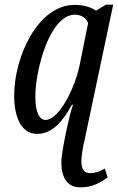

<svg xmlns="http://www.w3.org/2000/svg" viewBox="-20 -566 507 826"><path d="M325 240C375 240 410 222 443 197L431 159C410 171 390 179 369 179C344 179 330 164 330 127C330 105 336 70 344 36L467 -546H436L393 -520C368 -538 333 -545 302 -545C140 -545 41 -317 41 -156C41 -48 79 10 140 10C210 10 255 -53 289 -115H294C286 -93 276 -53 267 -11C255 46 244 103 244 132C244 204 274 240 325 240ZM176 -50C151 -50 132 -79 132 -151C132 -263 193 -503 303 -503C331 -503 353 -486 359 -466L323 -288C300 -177 231 -50 176 -50Z"/></svg>

Font: Noto Serif ExtraCondensed
Style: Italic
Weight: 400
Width: 2
Italic angle: -12°
Designer: Monotype Design Team
Foundry: Monotype Imaging Inc.
Version: Version 2.014